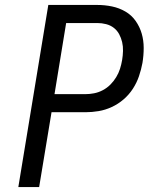

<svg xmlns="http://www.w3.org/2000/svg" viewBox="-20 -755 640 775"><path d="M54 0 175 -735H373Q403 -735 432 -729Q461 -723 486 -708.5Q511 -694 527.5 -670.5Q544 -647 552 -619.5Q560 -592 560 -561.5Q560 -531 555 -501Q550 -474 541 -447.5Q532 -421 516.5 -397Q501 -373 479 -354Q457 -335 431 -323Q405 -311 378 -306.5Q351 -302 325 -302H188L138 0ZM200 -375H325Q342 -375 360 -378.5Q378 -382 395 -391Q412 -400 425.5 -413.5Q439 -427 449 -443.5Q459 -460 464.5 -477.5Q470 -495 473 -513Q476 -531 476.5 -549.5Q477 -568 473 -585Q469 -602 461 -617Q453 -632 439.5 -642.5Q426 -653 408.5 -657.5Q391 -662 373 -662H247Z"/></svg>

Font: Iosevka Aile
Style: Italic
Weight: 400
Italic angle: -9°
Designer: Belleve Invis
Foundry: Belleve Invis
Version: Version 28.0.1; ttfautohint (v1.8.4)